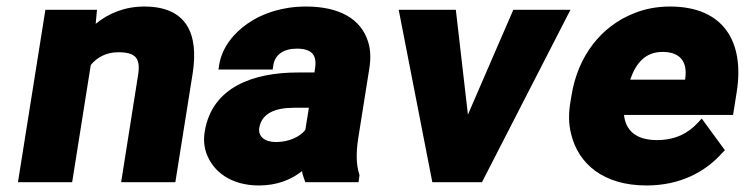

<svg xmlns="http://www.w3.org/2000/svg" viewBox="-20 -558 2281 588"><path d="M35 0H201L258 -359C276 -381 304 -398 342 -398C395 -398 411 -380 403 -329L351 0H517L570 -333C589 -454 552 -538 422 -538C362 -538 312 -517 273 -485L277 -528H119Z M607 -155C603 -131 605 -109 612 -89C632 -32 688 10 773 10C827 10 871 -7 905 -34C906 -23 912 -10 915 0H1078L1081 -22L1080 -25C1071 -54 1070 -88 1077 -134L1111 -348C1116 -379 1115 -407 1107 -431C1085 -501 1018 -538 917 -538C846 -538 784 -518 737 -485C699 -458 660 -416 651 -358L649 -345H815L817 -358C822 -391 849 -409 889 -409C935 -409 951 -389 945 -350L943 -336H892C757 -336 629 -292 607 -155ZM774 -166C781 -210 821 -228 880 -228H926L915 -160C898 -139 865 -123 825 -123C791 -123 770 -140 774 -166Z M1201 -528 1304 0H1456L1727 -528H1552L1413 -207L1376 -528Z M1727 -246C1721 -211 1721 -179 1729 -148C1751 -56 1828 10 1960 10C2062 10 2140 -31 2192 -90L2200 -98L2129 -195L2118 -183C2088 -150 2048 -129 1992 -129C1927 -129 1896 -159 1891 -206H2225L2236 -275C2261 -430 2196 -538 2032 -538C1992 -538 1955 -531 1921 -517C1822 -478 1749 -387 1730 -264ZM1910 -314C1927 -364 1956 -399 2009 -399C2063 -399 2087 -369 2078 -314Z"/></svg>

Font: Asimov Pro
Style: UltObl
Weight: 900
Designer: Google
Version: Version 2.000980; 2014